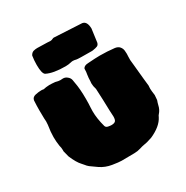

<svg xmlns="http://www.w3.org/2000/svg" viewBox="-205 -1079 1233 1273"><g transform="rotate(-30 411.5 -442.0)"><path d="M362.3 24.4Q341.3 24.4 293.2 16.6Q245.1 8.8 207 -17.1Q168.9 -43 156.5 -53Q144 -63 134.3 -76.2Q127.9 -84 121.1 -91.3Q95.7 -117.7 70.8 -177.2Q65.4 -200.2 59.1 -223.6L59.6 -230.5Q59.6 -250 54.2 -268.1Q48.8 -302.7 48.8 -337.9Q48.8 -375 57.1 -426.8Q58.6 -440.4 58.6 -452.1Q58.6 -463.9 57.1 -475.6Q56.2 -502.4 56.2 -539.1Q56.2 -576.2 58.6 -612.8Q62.5 -635.3 87.6 -640.9Q112.8 -646.5 132.8 -646.5Q142.1 -646.5 151.4 -644.5L171.4 -648.4Q174.8 -648.4 177.7 -648.9Q187.5 -650.4 196.8 -650.4Q214.8 -650.4 241.2 -647.9Q263.2 -641.6 276.4 -641.6Q281.2 -641.6 297.4 -642.6Q314.5 -642.6 328.1 -631.3Q344.2 -619.1 347.7 -601.6Q349.1 -589.8 351.6 -578.1Q361.8 -526.9 361.8 -449.2Q361.8 -407.7 359.9 -388.2Q358.9 -372.1 358.9 -356Q358.9 -300.3 377.4 -232.9Q381.3 -220.2 397 -217Q412.6 -213.9 421.9 -213.9Q445.8 -213.9 454.1 -224.6Q461.4 -234.4 461.4 -257.8L459 -303.7Q457 -391.1 452.6 -473.1Q444.3 -499 444.3 -520Q444.3 -528.8 445.8 -536.6Q445.8 -560.5 449.7 -584.5Q453.6 -601.6 453.6 -627.9Q461.9 -646.5 493.7 -647.5Q553.2 -651.9 584 -651.9Q641.1 -651.9 696.8 -645.5Q719.7 -642.1 731.2 -628.4Q742.7 -614.7 744.6 -597.2Q746.1 -584.5 746.1 -572.3Q746.1 -562.5 745.1 -552.7L744.6 -525.4Q746.1 -503.9 749 -482.4L759.3 -376Q762.7 -347.2 765.6 -317.9Q765.6 -310.5 764.6 -303.7Q764.2 -299.3 764.2 -294.9Q764.2 -281.7 769.5 -243.2Q769.5 -233.4 766.6 -206.5Q760.3 -189.9 756.3 -172.9Q750 -142.1 729 -119.1Q723.1 -112.8 719.7 -103.5Q691.4 -46.9 606.9 -9.8Q596.7 -5.9 568.8 2Q556.6 4.9 544.4 6.8Q526.4 9.8 509.3 15.6Q484.9 23.4 459.5 23.4ZM354.5 -703.6Q259.8 -703.6 210.9 -728.5Q191.4 -739.7 191.4 -807.6Q191.4 -841.8 196.8 -876Q206.1 -895 223.1 -899.4Q237.8 -902.8 250.5 -902.8Q261.7 -902.8 326.2 -900.9Q337.4 -899.4 349.1 -899.4Q360.4 -899.4 372.1 -905.8Q375.5 -907.7 380.4 -907.7Q398.4 -907.7 591.3 -896.5Q625.5 -891.6 627 -835.4L613.3 -734.4Q609.4 -718.8 598.4 -713.6Q587.4 -708.5 561.5 -704.6L553.7 -704.1Q446.8 -704.1 437.5 -707Q422.9 -710.9 412.1 -710.9Q404.3 -710.9 397.5 -709Q375.5 -703.6 354.5 -703.6Z"/></g></svg>

Font: Kaph
Style: Regular
Weight: 400
Designer: GGBotNet
Foundry: f0n7.com
Version: 1.10